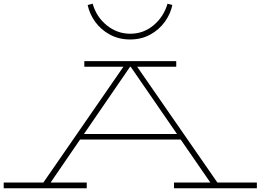

<svg xmlns="http://www.w3.org/2000/svg" viewBox="-27 -1016 1406 1036"><path d="M1359 -31V0H912V-31H1108L948 -263H405L246 -31H441V0H-7V-31H207L639 -656H428V-686H924V-656H713L1146 -31ZM928 -293 678 -656H675L426 -293ZM446 -989 473 -996Q493 -925 549 -879.5Q605 -834 676 -834Q747 -834 801.5 -879.5Q856 -925 877 -996L903 -989Q893 -941 862.5 -898.5Q832 -856 784 -829.5Q736 -803 675 -803Q614 -803 565.5 -829.5Q517 -856 486.5 -898.5Q456 -941 446 -989Z"/></svg>

Font: BioRhyme Expanded ExtraLight
Style: Regular
Weight: 275
Width: 7
Designer: Aoife Mooney
Foundry: Aoife Mooney Type
Version: Version 1.001